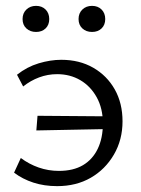

<svg xmlns="http://www.w3.org/2000/svg" viewBox="-20 -627 480 655"><path d="M175 8Q131 8 94 -4Q57 -16 28 -38L51 -88Q79 -67 112 -55.5Q145 -44 181 -44Q230 -44 263 -63.5Q296 -83 313.5 -119.5Q331 -156 331 -206Q331 -257 310 -295Q289 -333 254 -353.5Q219 -374 175 -374Q143 -374 113.5 -363Q84 -352 59 -332L38 -372Q72 -399 112 -411Q152 -423 189 -423Q251 -423 298 -396Q345 -369 371.5 -322Q398 -275 398 -213Q398 -150 368.5 -99.5Q339 -49 289.5 -20.5Q240 8 175 8ZM104 -182 108 -232 363 -230 359 -187ZM103 -518Q83 -518 70 -530Q57 -542 57 -562Q57 -582 70 -594.5Q83 -607 103 -607Q123 -607 135.5 -594.5Q148 -582 148 -562Q148 -542 135.5 -530Q123 -518 103 -518ZM294 -518Q274 -518 261 -530Q248 -542 248 -562Q248 -582 261 -594.5Q274 -607 294 -607Q314 -607 326.5 -594.5Q339 -582 339 -562Q339 -542 326.5 -530Q314 -518 294 -518Z"/></svg>

Font: Ysabeau Office
Style: Regular
Weight: 400
Designer: Christian Thalmann (Catharsis Fonts)
Version: Version 2.001;gftools[0.9.30]; featfreeze: tnum,lnum,ss02